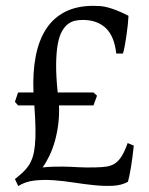

<svg xmlns="http://www.w3.org/2000/svg" viewBox="-20 -623 509 658"><path d="M300.3 -261.7H182.1Q183.6 -228.5 179.7 -197.8Q175.8 -167 168.2 -139.9Q160.6 -112.8 149.7 -89.8Q138.7 -66.9 126 -49.3Q147.9 -51.3 165 -51.8Q182.1 -52.2 196.3 -52Q210.4 -51.8 222.7 -51.3Q234.9 -50.8 247.8 -50Q260.7 -49.3 274.9 -49.1Q289.1 -48.8 307.1 -49.3Q329.6 -49.8 345.7 -52.2Q361.8 -54.7 374.3 -63Q386.7 -71.3 397 -87.6Q407.2 -104 417.5 -132.8L438.5 -124Q436.5 -103 433.8 -83.7Q431.2 -64.5 428.5 -48.1Q425.8 -31.7 423.1 -19.5Q420.4 -7.3 418.5 0Q396.5 12.2 366.9 13.7Q337.4 15.1 303.5 11.7Q269.5 8.3 233.6 2.7Q197.8 -2.9 163.1 -5.4Q128.4 -7.8 97.4 -4.2Q66.4 -0.5 42.5 14.6L31.2 -9.3Q46.4 -21.5 58.1 -32.2Q69.8 -43 78.1 -55.4Q86.4 -67.9 91.8 -84.2Q97.2 -100.6 99.6 -124.5Q102.1 -148.4 101.6 -181.9Q101.1 -215.3 97.7 -261.7H42L31.2 -273.9Q33.7 -281.2 36.4 -289.8Q39.1 -298.3 42 -306.2H94.7Q91.8 -375.5 102.5 -430.7Q113.3 -485.8 138.4 -524.2Q163.6 -562.5 203.9 -582.8Q244.1 -603 299.8 -603Q312.5 -603 324.5 -602.1Q336.4 -601.1 350.1 -597.4Q363.8 -593.8 380.6 -587.2Q397.5 -580.6 420.4 -568.8Q419.9 -556.2 418 -538.1Q416 -520 413.3 -501.2Q410.6 -482.4 407.5 -465.6Q404.3 -448.7 401.4 -439.5H378.4Q371.6 -500 342 -527.3Q312.5 -554.7 263.7 -554.7Q250.5 -554.7 237.5 -552Q224.6 -549.3 213.1 -540.8Q201.7 -532.2 192.4 -515.9Q183.1 -499.5 178 -471.9Q172.9 -444.3 172.4 -403.6Q171.9 -362.8 177.7 -306.2H300.3L312.5 -294.9Z"/></svg>

Font: Gentium Plus Afr
Style: Regular
Weight: 400
Designer: J. Victor Gaultney, Annie Olsen, Iska Routamaa, Becca Hirsbrunner
Foundry: SIL International
Version: Version 5.000